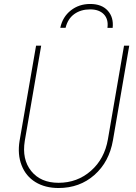

<svg xmlns="http://www.w3.org/2000/svg" viewBox="-20 -942 691 972"><path d="M634.3 -710.9 551.8 -231.9Q532.7 -122.1 458 -56.2Q383.3 9.8 276.4 9.8Q208.5 9.8 159.7 -20Q110.8 -49.8 89.4 -105Q67.9 -160.2 79.1 -229L162.6 -710.9H188.5L105.5 -229Q90.3 -135.3 138.2 -75.9Q186 -16.6 276.4 -16.6Q371.1 -16.6 440.2 -77.1Q509.3 -137.7 526.4 -237.3L607.9 -710.9ZM523.9 -800.8Q529.8 -844.2 505.9 -869.4Q481.9 -894.5 436.5 -894.5Q389.2 -894.5 356.2 -870.8Q323.2 -847.2 312 -801.3H285.2Q296.9 -856.4 338.4 -889.2Q379.9 -921.9 436.5 -921.9Q495.1 -921.9 525.6 -887.9Q556.2 -854 550.3 -800.8Z"/></svg>

Font: Roboto Thin
Style: Italic
Weight: 250
Italic angle: -12°
Designer: Google
Version: Version 2.134; 2016